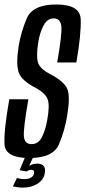

<svg xmlns="http://www.w3.org/2000/svg" viewBox="-31 -700 380 856"><path d="M71.5 136.5Q88.5 136.5 104.5 132.5Q120.5 128.5 134.2 120.2Q148 112 157.2 99.8Q166.5 87.5 168.5 72.5Q173 50 163.5 39.8Q154 29.5 135 29.5Q120 29.5 108.8 34.5Q97.5 39.5 90.5 46L88 64.5Q92.5 60.5 98.2 58.8Q104 57 108.5 57Q115.5 57 119 60.8Q122.5 64.5 120.5 73Q118.5 84.5 107.8 91.5Q97 98.5 78 98.5Q68.5 98.5 59.5 96.8Q50.5 95 44.5 93.5L26.5 131Q35.5 133 48 134.8Q60.5 136.5 71.5 136.5ZM88 64.5 117 0H81L56.5 59ZM99.5 4.5Q206.5 4.5 232.2 -57.5Q258 -119.5 268 -181.5Q283 -269 269.2 -303Q255.5 -337 189.5 -371.5Q148 -393 138.8 -420.2Q129.5 -447.5 139.5 -511.5Q146.5 -555 163.2 -586.5Q180 -618 208.5 -618Q237.5 -618 242.2 -585.2Q247 -552.5 224 -421.5H309.5Q331.5 -549 328.8 -614.5Q326 -680 220 -680Q114.5 -680 88.2 -617.8Q62 -555.5 52.5 -496Q39.5 -416 52.2 -377.8Q65 -339.5 131.5 -306.5Q171.5 -284 181.5 -257Q191.5 -230 179.5 -164.5Q171 -117 155.2 -87.2Q139.5 -57.5 109.5 -57.5Q80 -57.5 75.8 -89Q71.5 -120.5 95.5 -257.5H10.5Q-14 -120 -11 -57.8Q-8 4.5 99.5 4.5Z"/></svg>

Font: Anybody ExtraCondensed
Style: Italic
Weight: 400
Width: 2
Italic angle: -10°
Version: Version 1.113;gftools[0.9.25]